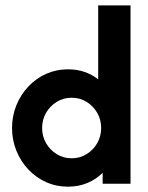

<svg xmlns="http://www.w3.org/2000/svg" viewBox="-20 -687 554 718"><path d="M234 11.1Q190.5 11.1 152.5 -5.9Q114.6 -22.9 86.1 -53.1Q57.6 -83.3 41.3 -123.3Q25 -163.2 25 -208.3Q25 -253.5 41.3 -293.4Q57.6 -333.3 86.1 -363.5Q114.6 -393.8 152.5 -410.8Q190.5 -427.8 234 -427.8Q267.4 -427.8 295.8 -418.1Q324.3 -408.3 347.2 -390.3V-666.7H468.1V0H363.9V-41Q340.3 -16.7 306.9 -2.8Q273.6 11.1 234 11.1ZM247.8 -95.1Q278.5 -95.1 303.6 -110.5Q328.7 -125.9 343.5 -151.5Q358.3 -177.1 358.3 -208.3Q358.3 -239.6 343.5 -265.2Q328.7 -290.8 303.7 -306.2Q278.7 -321.5 248 -321.5Q217.4 -321.5 192.3 -306.2Q167.2 -290.8 152.3 -265.2Q137.5 -239.6 137.5 -208.3Q137.5 -177.1 152.3 -151.5Q167.1 -125.9 192.1 -110.5Q217.1 -95.1 247.8 -95.1Z"/></svg>

Font: Afacad Flux
Style: Regular
Weight: 400
Designer: Kristian Moeller
Foundry: Dicotype
Version: Version 1.100